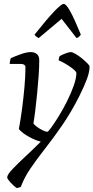

<svg xmlns="http://www.w3.org/2000/svg" viewBox="-20 -768 481 988"><path d="M67 200Q50 189 33.5 170.5Q17 152 17 145Q17 131 44 102.5Q71 74 111 37Q151 0 190 -39Q164 -45 130 -63.5Q96 -82 77 -104Q86 -151 93.5 -208Q101 -265 106 -321.5Q111 -378 111 -421Q111 -439 86 -439H30Q30 -446 32 -455.5Q34 -465 36 -469Q61 -480 89.5 -490Q118 -500 138 -500Q157 -500 169.5 -490Q182 -480 182 -458Q182 -424 179 -380.5Q176 -337 171.5 -291Q167 -245 162 -203.5Q157 -162 152 -133Q156 -126 170 -115.5Q184 -105 199.5 -97.5Q215 -90 224 -90Q228 -90 244 -112Q260 -134 282 -169.5Q304 -205 324.5 -246Q345 -287 359 -326Q373 -365 373 -392Q373 -398 362 -408Q351 -418 335 -428.5Q319 -439 304 -447Q289 -455 282 -457Q282 -470 287 -479Q296 -485 315.5 -492.5Q335 -500 344 -500Q352 -500 368 -491Q384 -482 400.5 -468.5Q417 -455 429 -443Q441 -431 441 -425Q441 -399 427.5 -362Q414 -325 388 -273Q346 -190 300.5 -124Q255 -58 212.5 -4Q170 50 137 98.5Q104 147 87 194ZM179 -572Q171 -576 165 -581Q159 -586 158 -590Q224 -673 260 -710.5Q296 -748 308 -748Q320 -748 341 -710.5Q362 -673 396 -590Q393 -586 388 -580.5Q383 -575 374 -572L297 -671Z"/></svg>

Font: Texturina 72pt 72pt Light
Style: Italic
Weight: 300
Italic angle: -11°
Designer: Guillermo Torres Carreño
Foundry: Omnibus-Type
Version: Version 1.002; ttfautohint (v1.8.3)